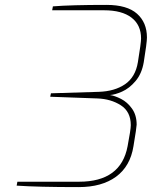

<svg xmlns="http://www.w3.org/2000/svg" viewBox="-20 -758 630 784"><path d="M48 0 51 -16H303Q474 -16 501 -161Q514 -229 514 -247Q514 -302 473.5 -328Q433 -354 378 -356L185 -363L188 -377L383 -383Q448 -385 490.5 -414Q533 -443 543 -504Q556 -583 556 -601Q556 -656 517 -686Q478 -716 405 -716H193L196 -732Q270 -738 415 -738Q499 -738 539.5 -702Q580 -666 580 -605Q580 -584 567 -504Q559 -457 533.5 -427Q508 -397 478.5 -384Q449 -371 429 -370Q449 -367 474.5 -354Q500 -341 519 -314.5Q538 -288 538 -249Q538 -239 525 -161Q512 -79 454 -36.5Q396 6 301 6Q135 6 48 0Z"/></svg>

Font: Exo Thin
Style: Italic
Weight: 250
Italic angle: -9°
Designer: Natanael Gama
Foundry: Natanael Gama
Version: Version 1.500; ttfautohint (v1.6)